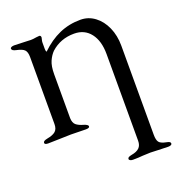

<svg xmlns="http://www.w3.org/2000/svg" viewBox="-164 -798 1131 1217"><g transform="rotate(-20 402.0 -189.0)"><path d="M499 271Q499 264 505.5 260Q512 256 527 253Q562 247 579 230.5Q596 214 596 183V-402Q596 -491 556 -542.5Q516 -594 446 -594Q354 -594 290 -536Q269 -515 254.5 -482.5Q240 -450 240 -395V-99Q241 -67 257.5 -53Q274 -39 306 -30Q335 -21 335 -10Q335 2 310 2Q278 2 261 1L209 0Q183 0 135 2Q85 4 56 4Q31 4 31 -8Q31 -15 38 -19.5Q45 -24 60 -27Q99 -34 116.5 -49.5Q134 -65 134 -98V-550Q134 -584 120 -598.5Q106 -613 67 -621Q38 -627 38 -641Q38 -647 45.5 -650.5Q53 -654 64 -654Q87 -654 125 -652Q159 -650 176 -650Q191 -650 213 -654Q229 -656 234 -656Q239 -656 242 -652.5Q245 -649 245 -642Q245 -638 242 -628.5Q239 -619 239 -610V-566Q239 -552 244 -546Q305 -605 371 -634Q437 -663 514 -663Q567 -663 610 -631Q653 -599 677.5 -543.5Q702 -488 702 -420V181Q702 216 713 231Q724 246 760 253Q776 256 782 260Q788 264 788 271Q788 277 781 280.5Q774 284 763 284Q737 284 697 282Q663 280 644 280Q625 280 591 282Q563 285 525 285Q514 285 506.5 281Q499 277 499 271Z"/></g></svg>

Font: EB Garamond Medium
Style: Regular
Weight: 500
Designer: Georg Duffner and Octavio Pardo
Foundry: Georg Duffner
Version: Version 1.000